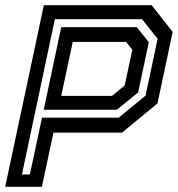

<svg xmlns="http://www.w3.org/2000/svg" viewBox="-32 -720 686 740"><path d="M-12 0 137 -700H552.5L633.5 -597L575 -321.5L438.5 -209H174L129.5 0ZM52.5 -47.5H83L130 -266.5H425.5L529 -351.5L575.5 -570.5L515.5 -646H179.5ZM204 -350.5H399.5L448.5 -390.5L478 -528L454 -558.5H248.5ZM136.5 -297 204 -615.5H495L541.5 -557.5L500.5 -364L418.5 -297Z"/></svg>

Font: Tourney Thin SemiBold
Style: Italic
Weight: 600
Italic angle: -12°
Version: Version 1.015